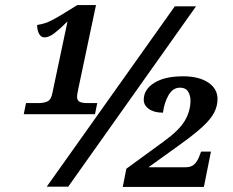

<svg xmlns="http://www.w3.org/2000/svg" viewBox="-20 -739 922 760"><path d="M74 -287 83 -331H134Q153 -331 167.5 -337.5Q182 -344 187 -369L247 -653H246Q218 -625 196 -608Q174 -591 156 -591Q142 -591 134.5 -605.5Q127 -620 127 -640Q144 -643 157 -647Q170 -651 185.5 -659Q201 -667 224.5 -681Q248 -695 286 -719H360L289 -383Q287 -374 286 -366.5Q285 -359 285 -357Q285 -340 296.5 -335.5Q308 -331 324 -331H365L356 -287ZM165 0 672 -714H756L250 0ZM466 1 480 -71 628 -179Q689 -223 711.5 -261Q734 -299 734 -341Q734 -361 724.5 -376.5Q715 -392 692 -392Q664 -392 647 -362Q630 -332 625 -293Q590 -293 569.5 -307.5Q549 -322 549 -344Q549 -385 590.5 -411Q632 -437 705 -437Q767 -437 804 -412.5Q841 -388 841 -347Q841 -319 827.5 -293Q814 -267 782 -237.5Q750 -208 693 -167L568 -77H715Q738 -77 750 -89.5Q762 -102 768 -118L776 -139H815L787 1Z"/></svg>

Font: Noto Serif
Style: Bold Italic
Weight: 700
Italic angle: -12°
Designer: Monotype Design Team
Foundry: Monotype Imaging Inc.
Version: Version 2.013